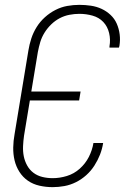

<svg xmlns="http://www.w3.org/2000/svg" viewBox="-20 -763 540 791"><path d="M197 8Q169 8 142.5 2Q116 -4 95 -18.5Q74 -33 60 -55Q46 -77 40 -102.5Q34 -128 34.5 -155.5Q35 -183 40 -210L97 -555Q101 -580 109 -604.5Q117 -629 131 -651.5Q145 -674 165 -692Q185 -710 208.5 -722Q232 -734 257 -738.5Q282 -743 307 -743Q331 -743 354.5 -739.5Q378 -736 398.5 -726.5Q419 -717 435.5 -701.5Q452 -686 461 -665.5Q470 -645 473 -621.5Q476 -598 472 -574Q471 -572 471 -570.5Q471 -569 470 -567H431Q431 -568 431 -569.5Q431 -571 431 -572Q436 -600 429.5 -627Q423 -654 405.5 -672.5Q388 -691 361.5 -698.5Q335 -706 307 -706Q287 -706 266 -702Q245 -698 226 -688Q207 -678 191 -662.5Q175 -647 163.5 -628.5Q152 -610 146 -590Q140 -570 136 -549L109 -386H312L306 -349H103L79 -204Q76 -183 75 -161Q74 -139 78 -119Q82 -99 92 -81Q102 -63 118 -51Q134 -39 154.5 -34Q175 -29 197 -29Q226 -29 255.5 -38Q285 -47 308.5 -68Q332 -89 346 -116.5Q360 -144 365 -174H405Q401 -149 392 -126Q383 -103 369 -81Q355 -59 335.5 -41.5Q316 -24 293 -12.5Q270 -1 245.5 3.5Q221 8 197 8Z"/></svg>

Font: Iosevka Curly XLtObl
Style: Regular
Weight: 200
Italic angle: -9°
Monospace: yes
Designer: Belleve Invis
Foundry: Belleve Invis
Version: Version 11.1.0; ttfautohint (v1.8.3)